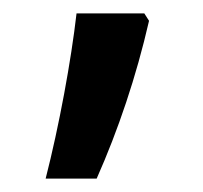

<svg xmlns="http://www.w3.org/2000/svg" viewBox="-20 -135 303 286"><path d="M195 -115H94C86 -45 68 53 48 131H124C156 59 183 -21 202 -104Z"/></svg>

Font: Noto Sans Sinhala Condensed Medium
Style: Regular
Weight: 500
Width: 3
Designer: Jelle Bosma - Monotype Design Team
Foundry: Monotype Imaging Inc.
Version: Version 2.006